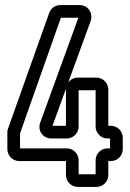

<svg xmlns="http://www.w3.org/2000/svg" viewBox="-20 -712 512 757"><path d="M240 -362V-359V-216H187ZM56 -77H240V-22C240 4 261 25 287 25H360C386 25 407 4 407 -22V-77H417C443 -77 464 -98 464 -124V-169C464 -195 443 -216 417 -216H407V-359C407 -385 386 -406 360 -406H287C271 -406 257 -398 249 -387L337 -628C349 -661 326 -692 294 -692H218C196 -692 180 -678 174 -661L11 -203C9 -197 9 -197 9 -187V-124C9 -98 30 -77 56 -77ZM243 -127H59V-186C59 -188 60 -189 60 -189L220 -642H289L139 -230C126 -196 151 -166 182 -166H243C269 -166 290 -187 290 -213V-356H357V-213C357 -187 378 -166 404 -166H414V-127H404C378 -127 357 -106 357 -80V-25H290V-80C290 -106 269 -127 243 -127Z"/></svg>

Font: DIN Rundschrift
Style: BreitKont
Weight: 400
Width: 7
Version: Version 1.027